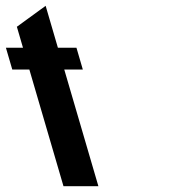

<svg xmlns="http://www.w3.org/2000/svg" viewBox="-175 -640 647 660"><path d="M43.2 0H163.2L45.9 -401H109.7L87.8 -476H24L-18.1 -620L-117 -548L-96 -476H-154.7L-132.8 -401H-74.1Z"/></svg>

Font: Din Kursivschrift
Style: BreitLeft
Weight: 400
Version: Version 1.089